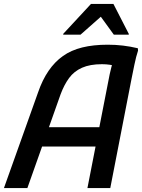

<svg xmlns="http://www.w3.org/2000/svg" viewBox="-25 -955 721 975"><path d="M-5 0 168 -485Q190 -549 221.5 -595Q253 -641 294.5 -670.5Q336 -700 392.5 -714Q449 -728 522 -728Q562 -728 599.5 -723.5Q637 -719 675 -710L676 -698Q666 -668 657.5 -626.5Q649 -585 643 -555L535 0H419L532 -578Q536 -597 541 -615.5Q546 -634 556 -648L563 -617Q554 -623 534 -626Q514 -629 493 -629Q432 -629 391.5 -611Q351 -593 326 -559Q301 -525 283 -477L114 0ZM161 -211 193 -309H504L485 -211ZM296 -779V-783L437 -935H551L629 -783V-779H553L487 -870L384 -779Z"/></svg>

Font: Kufam Medium
Style: Italic
Weight: 500
Italic angle: -11°
Designer: Artur Schmal
Foundry: Original Type
Version: Version 1.301; ttfautohint (v1.8.3)